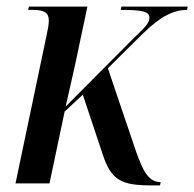

<svg xmlns="http://www.w3.org/2000/svg" viewBox="-20 -556 589 582"><path d="M440 6H465L467 -4C429 -4 413 -40 393 -95L307 -349L414 -455C466 -506 506 -526 547 -526L549 -536H348L346 -526C412 -526 433 -521 433 -502C433 -487 419 -472 388 -443L179 -233C194 -298 214 -387 222 -428L245 -536H68L65 -526H81C114 -526 128 -517 128 -494C128 -482 125 -466 121 -448L27 0H130L176 -218L231 -269L291 -89C317 -9 348 6 440 6Z"/></svg>

Font: Noto Serif Display Condensed Medium
Style: Italic
Weight: 500
Width: 3
Italic angle: -12°
Designer: Monotype Design Team
Foundry: Monotype Imaging Inc.
Version: Version 2.009